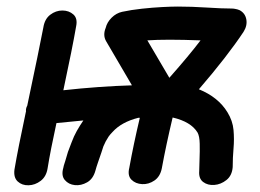

<svg xmlns="http://www.w3.org/2000/svg" viewBox="-20 -564 792 585"><path d="M587 -43Q585 -20 599 -9.5Q613 1 633 -0.5Q653 -2 670 -15.5Q687 -29 689 -55Q689 -83 691.5 -111.5Q694 -140 691.5 -168Q689 -196 673 -222Q645 -268 586 -292Q673 -393 722 -467Q734 -486 730.5 -505Q727 -524 710 -533Q703 -536 696 -537Q691 -538 686 -538Q656 -538 610 -541Q564 -544 522 -544Q503 -544 474 -542.5Q445 -541 412.5 -537.5Q380 -534 352 -528Q334 -524 320 -510Q306 -496 302 -479Q293 -457 303 -439L382 -304Q282 -301 173 -289Q201 -420 212 -484Q217 -508 203.5 -520Q190 -532 170 -532Q150 -532 133 -519Q116 -506 112 -480Q100 -417 63 -242Q59 -235 59 -227Q60 -226 59 -224Q35 -112 24 -47Q21 -23 34 -11Q47 1 67 0.5Q87 0 104 -13Q121 -26 125 -51Q134 -107 152 -189L234 -197Q223 -181 214 -165Q205 -149 198 -130L187 -101Q184 -91 179 -74Q173 -56 173 -53Q166 -29 177.5 -15.5Q189 -2 208 0Q227 2 245.5 -8.5Q264 -19 271 -45Q273 -53 278.5 -69Q284 -85 289 -99.5Q294 -114 295 -118L302 -133Q307 -142 311 -148Q316 -155 323 -162Q350 -192 401 -205H406Q387 -125 374 -53Q368 -29 380.5 -16.5Q393 -4 413 -3Q433 -2 450.5 -14Q468 -26 473 -51Q486 -122 506 -206Q562 -193 582 -160Q588 -149 588.5 -126Q589 -103 588 -79Q587 -55 587 -43ZM496 -327 429 -441Q484 -445 591 -441Q557 -396 496 -327Z"/></svg>

Font: Balsamiq Sans
Style: Italic
Weight: 400
Italic angle: -12°
Designer: Michael Angeles
Foundry: Balsamiq SRL
Version: Version 1.020; ttfautohint (v1.8.4.7-5d5b);gftools[0.9.26]